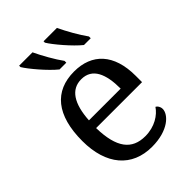

<svg xmlns="http://www.w3.org/2000/svg" viewBox="-224 -870 984 984"><g transform="rotate(-45 267.5 -378.0)"><path d="M232 -606H281V-619C253 -657 217 -721 196 -766H99V-756C120 -721 187 -642 232 -606ZM409 -606H458V-619C430 -657 394 -721 373 -766H276V-756C297 -721 364 -642 409 -606ZM287 10C406 10 463 -49 463 -89C463 -106 453 -119 444 -123C420 -87 370 -53 301 -53C205 -53 155 -115 152 -261H485V-307C485 -465 406 -546 277 -546C135 -546 55 -451 55 -264C55 -91 142 10 287 10ZM154 -315C161 -430 201 -492 275 -492C355 -492 384 -421 384 -315Z"/></g></svg>

Font: Noto Serif Thai
Style: Regular
Weight: 400
Designer: Monotype Design Team
Foundry: Monotype Imaging Inc.
Version: Version 1.901